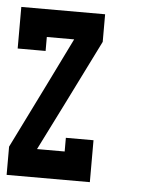

<svg xmlns="http://www.w3.org/2000/svg" viewBox="-44 -878 480 615"><g transform="rotate(5 195.5 -570.0)"><path d="M0 -751Q0 -751 0 -751Q0 -736.3 0 -706.1Q30.3 -706.1 89.8 -706.1Q89.8 -720.7 89.8 -751Q119.1 -751 177.7 -751Q119.1 -630.9 0 -390.6Q0 -375 0 -352.5Q0 -330.1 0 -299.8Q88.9 -299.8 267.6 -299.8Q267.6 -330.1 267.6 -390.6Q267.6 -390.6 267.6 -390.6Q267.6 -405.3 267.6 -434.6Q238.3 -434.6 178.7 -434.6Q178.7 -419.9 178.7 -390.6Q149.4 -390.6 89.8 -390.6Q150.4 -510.7 269.5 -751Q269.5 -758.8 269.5 -774.4Q269.5 -795.9 269.5 -839.8Q179.7 -839.8 0 -839.8Q0 -810.5 0 -751Z"/></g></svg>

Font: Reach
Style: Fill
Weight: 400
Designer: Billy Harris
Version: Version 1.0